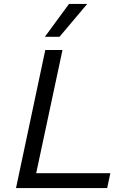

<svg xmlns="http://www.w3.org/2000/svg" viewBox="-20 -951 690 971"><path d="M61 0 209 -698H296L163 -75H538L522 0ZM207 -765 329 -931H421L281 -765Z"/></svg>

Font: Azeret Mono Thin Light
Style: Italic
Weight: 300
Italic angle: -12°
Version: Version 1.002